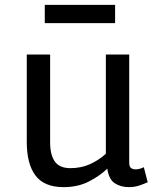

<svg xmlns="http://www.w3.org/2000/svg" viewBox="-20 -754 657 789"><path d="M241 15Q162 15 126 -32.5Q90 -80 90 -171V-530H186V-170Q186 -117 205.5 -90Q225 -63 269 -63Q313 -63 349 -79Q385 -95 415 -122V-530H511V-85Q511 -69 518.5 -63.5Q526 -58 537 -58Q545 -58 554.5 -60.5Q564 -63 571 -67L587 -5Q571 2 552 8.5Q533 15 510 15Q476 15 451.5 -1Q427 -17 421 -61Q390 -31 345 -8Q300 15 241 15ZM164 -659V-734H453V-659Z"/></svg>

Font: Orienta
Style: Regular
Weight: 400
Designer: Eduardo Rodriguez Tunni
Foundry: Eduardo Rodriguez Tunni
Version: Version 1.002; ttfautohint (v1.8.4.7-5d5b);gftools[0.9.23]